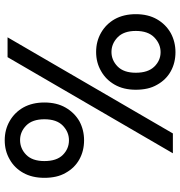

<svg xmlns="http://www.w3.org/2000/svg" viewBox="5 -756 763 813"><g transform="rotate(90 386.5 -349.5)"><path d="M138 0 545 -700H629L222 0ZM200 -375Q155 -375 118.5 -396Q82 -417 61 -454Q40 -492 40 -543Q40 -595 61.5 -632.5Q83 -670 120 -691Q157 -711 201 -711Q246 -711 282 -691Q318 -671 339 -633Q350 -614 355 -591.5Q360 -569 360 -543Q360 -491 338.5 -453.5Q317 -416 281 -396Q245 -375 200 -375ZM200 -440Q235 -440 261.5 -466Q288 -492 288 -543Q288 -595 262 -621.5Q236 -648 201 -648Q166 -648 138.5 -621.5Q111 -595 111 -543Q111 -492 138 -466Q165 -440 200 -440ZM574 12Q529 12 492.5 -9Q456 -30 435 -67Q414 -105 414 -156Q414 -208 435.5 -245.5Q457 -283 493 -304Q530 -324 574 -324Q619 -324 655 -304Q691 -284 712 -246Q723 -227 728 -204.5Q733 -182 733 -156Q733 -104 712 -66.5Q691 -29 655 -9Q619 12 574 12ZM573 -53Q609 -53 635.5 -79Q662 -105 662 -156Q662 -208 636 -234Q610 -260 574 -260Q539 -260 512 -234Q485 -208 485 -156Q485 -105 511.5 -79Q538 -53 573 -53Z"/></g></svg>

Font: Rethink Sans
Style: Regular
Weight: 400
Designer: The Rethink Sans project authors (Hans Thiessen). DM Sans designed by Colophon Foundry.
Foundry: Rethink Communications LLC
Version: Version 1.001